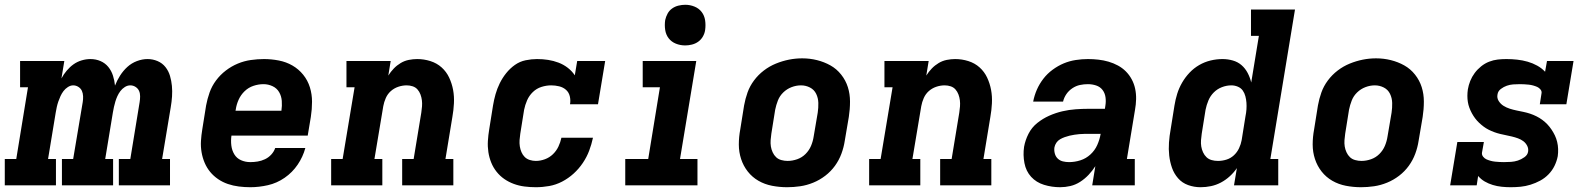

<svg xmlns="http://www.w3.org/2000/svg" viewBox="-36 -775 6656 803"><path d="M-16 0V-110H32L81 -410H48V-520H233L221 -447Q230 -464 243 -479.5Q256 -495 271.5 -506Q287 -517 305.5 -522.5Q324 -528 342 -528Q365 -528 384.5 -519.5Q404 -511 417 -495Q430 -479 436.5 -458.5Q443 -438 445 -417Q453 -438 466 -458.5Q479 -479 496.5 -495Q514 -511 536.5 -519.5Q559 -528 581 -528Q603 -528 623 -519.5Q643 -511 656 -494.5Q669 -478 675 -457.5Q681 -437 683 -415.5Q685 -394 683.5 -371.5Q682 -349 678 -326L642 -110H675V0H461V-110H509L548 -348Q550 -360 550 -372.5Q550 -385 545.5 -395Q541 -405 531 -411.5Q521 -418 509 -418Q497 -418 486 -411Q475 -404 467.5 -394Q460 -384 455 -373Q450 -362 446.5 -350.5Q443 -339 440.5 -327.5Q438 -316 436 -304L404 -110H437V0H223V-110H270L310 -348Q312 -360 311.5 -372.5Q311 -385 306.5 -395Q302 -405 292 -411.5Q282 -418 270 -418Q259 -418 248 -411Q237 -404 229.5 -394Q222 -384 217 -373Q212 -362 208 -350.5Q204 -339 201.5 -327.5Q199 -316 197 -304L165 -110H198V0Z M1011 8Q987 8 963 5Q939 2 917 -5.5Q895 -13 876 -26Q857 -39 843 -56Q829 -73 820 -94Q811 -115 807 -138.5Q803 -162 804.5 -186Q806 -210 810 -234L826 -334Q831 -361 840.5 -388Q850 -415 867.5 -438.5Q885 -462 908.5 -480Q932 -498 958.5 -509Q985 -520 1013 -524Q1041 -528 1068 -528Q1099 -528 1130 -522Q1161 -516 1187 -501Q1213 -486 1232 -462.5Q1251 -439 1260 -410Q1269 -381 1269 -349.5Q1269 -318 1264 -286L1251 -208H932Q929 -187 931.5 -166.5Q934 -146 944 -129.5Q954 -113 972 -105Q990 -97 1011 -97Q1026 -97 1041.5 -99.5Q1057 -102 1072 -109Q1087 -116 1098.5 -128.5Q1110 -141 1115 -156H1241Q1231 -119 1209 -86.5Q1187 -54 1154.5 -31.5Q1122 -9 1084.5 -0.5Q1047 8 1011 8ZM1141 -312Q1144 -333 1142.5 -353Q1141 -373 1131.5 -389.5Q1122 -406 1104 -414.5Q1086 -423 1066 -423Q1045 -423 1024 -416Q1003 -409 987 -393.5Q971 -378 962 -358Q953 -338 950 -317L949 -312Z M1349 0V-110H1397L1447 -410H1413V-520H1598L1588 -459Q1598 -475 1611 -488.5Q1624 -502 1640 -511.5Q1656 -521 1674 -524.5Q1692 -528 1709 -528Q1737 -528 1764 -519.5Q1791 -511 1811 -493Q1831 -475 1842.5 -450.5Q1854 -426 1859 -399Q1864 -372 1862.5 -343Q1861 -314 1856 -286L1827 -110H1860V0H1646V-110H1694L1726 -304Q1728 -317 1729 -330Q1730 -343 1728.5 -355.5Q1727 -368 1722.5 -380Q1718 -392 1710 -401Q1702 -410 1690 -414Q1678 -418 1665 -418Q1647 -418 1629.5 -412Q1612 -406 1598.5 -394Q1585 -382 1577.5 -365Q1570 -348 1567 -331L1530 -110H1563V0Z M2205 8Q2181 8 2157.5 5Q2134 2 2112.5 -6Q2091 -14 2073 -26.5Q2055 -39 2041 -56.5Q2027 -74 2018.5 -95Q2010 -116 2006.5 -139Q2003 -162 2004.5 -186Q2006 -210 2010 -234L2026 -334Q2030 -358 2036.5 -381Q2043 -404 2054 -426.5Q2065 -449 2081 -469Q2097 -489 2117.5 -503.5Q2138 -518 2162.5 -523Q2187 -528 2210 -528Q2234 -528 2256.5 -524.5Q2279 -521 2300 -513Q2321 -505 2338.5 -491.5Q2356 -478 2368 -460L2378 -520H2495L2465 -339H2348Q2351 -356 2347 -372.5Q2343 -389 2331 -399.5Q2319 -410 2302.5 -414Q2286 -418 2269 -418Q2249 -418 2228.5 -411.5Q2208 -405 2192.5 -390Q2177 -375 2168.5 -355.5Q2160 -336 2156 -316L2140 -216Q2138 -203 2137 -189.5Q2136 -176 2138 -163Q2140 -150 2145 -138.5Q2150 -127 2158.5 -118.5Q2167 -110 2179.5 -106Q2192 -102 2205 -102Q2224 -102 2243 -109Q2262 -116 2276.5 -130Q2291 -144 2299.5 -162Q2308 -180 2312 -199H2444Q2438 -171 2428 -144.5Q2418 -118 2401.5 -93.5Q2385 -69 2363 -49Q2341 -29 2315 -15.5Q2289 -2 2261 3Q2233 8 2205 8Z M2579 0V-110H2675L2724 -410H2652V-520H2876L2808 -110H2881V0ZM2830 -585Q2809 -585 2790.5 -592.5Q2772 -600 2760.5 -615Q2749 -630 2746 -650Q2743 -670 2746 -691Q2749 -705 2756 -718Q2763 -731 2775 -739.5Q2787 -748 2801.5 -751.5Q2816 -755 2830 -755Q2850 -755 2868.5 -747.5Q2887 -740 2898.5 -725Q2910 -710 2913 -690Q2916 -670 2913 -649Q2911 -635 2903.5 -622Q2896 -609 2884 -600.5Q2872 -592 2857.5 -588.5Q2843 -585 2830 -585Z M3256 8Q3224 8 3193 2Q3162 -4 3136 -19Q3110 -34 3091.5 -57.5Q3073 -81 3063.5 -110Q3054 -139 3054 -170.5Q3054 -202 3060 -234L3076 -334Q3081 -362 3090.5 -388.5Q3100 -415 3117.5 -438.5Q3135 -462 3158.5 -480Q3182 -498 3209 -509Q3236 -520 3263.5 -525.5Q3291 -531 3319 -531Q3351 -531 3381 -523.5Q3411 -516 3437 -501.5Q3463 -487 3482 -463Q3501 -439 3510 -410.5Q3519 -382 3519 -350Q3519 -318 3514 -286L3497 -186Q3493 -159 3483 -132Q3473 -105 3456 -81.5Q3439 -58 3415.5 -40Q3392 -22 3365 -11Q3338 0 3310.5 4Q3283 8 3256 8ZM3258 -102Q3278 -102 3298 -109Q3318 -116 3333 -131Q3348 -146 3356 -165Q3364 -184 3367 -204L3384 -304Q3387 -324 3386.5 -344.5Q3386 -365 3377.5 -382.5Q3369 -400 3351.5 -409Q3334 -418 3314 -418Q3294 -418 3274.5 -410.5Q3255 -403 3240 -388.5Q3225 -374 3217.5 -355Q3210 -336 3206 -316L3190 -216Q3188 -203 3187 -189Q3186 -175 3188 -162.5Q3190 -150 3195.5 -138Q3201 -126 3210 -117.5Q3219 -109 3232 -105.5Q3245 -102 3258 -102Z M3599 0V-110H3647L3697 -410H3663V-520H3848L3838 -459Q3848 -475 3861 -488.5Q3874 -502 3890 -511.5Q3906 -521 3924 -524.5Q3942 -528 3959 -528Q3987 -528 4014 -519.5Q4041 -511 4061 -493Q4081 -475 4092.5 -450.5Q4104 -426 4109 -399Q4114 -372 4112.5 -343Q4111 -314 4106 -286L4077 -110H4110V0H3896V-110H3944L3976 -304Q3978 -317 3979 -330Q3980 -343 3978.5 -355.5Q3977 -368 3972.5 -380Q3968 -392 3960 -401Q3952 -410 3940 -414Q3928 -418 3915 -418Q3897 -418 3879.5 -412Q3862 -406 3848.5 -394Q3835 -382 3827.5 -365Q3820 -348 3817 -331L3780 -110H3813V0Z M4398 8Q4363 8 4330.5 -2Q4298 -12 4276.5 -35.5Q4255 -59 4248.5 -93Q4242 -127 4247 -161Q4252 -189 4265.5 -215.5Q4279 -242 4302 -260.5Q4325 -279 4352 -291Q4379 -303 4407 -309.5Q4435 -316 4463 -318Q4491 -320 4518 -320H4585L4587 -333Q4590 -351 4587.5 -368.5Q4585 -386 4575 -399Q4565 -412 4548.5 -417.5Q4532 -423 4514 -423Q4497 -423 4480.5 -419.5Q4464 -416 4449 -406Q4434 -396 4424 -381.5Q4414 -367 4410 -350H4285Q4290 -376 4300.5 -400Q4311 -424 4327.5 -445.5Q4344 -467 4366.5 -483.5Q4389 -500 4413 -510Q4437 -520 4463 -524Q4489 -528 4514 -528Q4536 -528 4558 -525.5Q4580 -523 4600.5 -517Q4621 -511 4639.5 -501Q4658 -491 4672.5 -476.5Q4687 -462 4697 -443.5Q4707 -425 4711.5 -404Q4716 -383 4715.5 -360.5Q4715 -338 4711 -316L4677 -110H4710V0H4532L4545 -80Q4533 -61 4517 -44Q4501 -27 4481.5 -14.5Q4462 -2 4440.5 3Q4419 8 4398 8ZM4435 -97Q4459 -97 4482.5 -104.5Q4506 -112 4524.5 -129Q4543 -146 4553 -168.5Q4563 -191 4567 -214L4568 -215H4518Q4508 -215 4498 -215Q4488 -215 4478 -214Q4468 -213 4457.5 -211.5Q4447 -210 4437 -207.5Q4427 -205 4417 -201.5Q4407 -198 4397.5 -192.5Q4388 -187 4382 -178Q4376 -169 4374 -159Q4372 -146 4375.5 -133Q4379 -120 4388 -111.5Q4397 -103 4409.5 -100Q4422 -97 4435 -97Z M4985 8Q4958 8 4933 -1Q4908 -10 4891 -29.5Q4874 -49 4865.5 -73.5Q4857 -98 4854 -124.5Q4851 -151 4853 -179Q4855 -207 4860 -234L4876 -334Q4880 -359 4887.5 -383Q4895 -407 4908 -429.5Q4921 -452 4939 -471Q4957 -490 4979.5 -503Q5002 -516 5027 -522Q5052 -528 5077 -528Q5099 -528 5120 -522Q5141 -516 5156.5 -502.5Q5172 -489 5182 -470Q5192 -451 5197 -430Q5197 -430 5197 -430Q5197 -430 5197 -430L5229 -625H5196V-735H5380L5277 -110H5310V0H5125L5137 -72Q5125 -54 5107.5 -38Q5090 -22 5070 -11.5Q5050 -1 5028.5 3.5Q5007 8 4985 8ZM5058 -102Q5076 -102 5093.5 -107.5Q5111 -113 5124.5 -125.5Q5138 -138 5146 -155Q5154 -172 5157 -189L5173 -289Q5176 -303 5177 -317.5Q5178 -332 5177 -345.5Q5176 -359 5172.5 -372.5Q5169 -386 5161.5 -396.5Q5154 -407 5141 -412.5Q5128 -418 5114 -418Q5094 -418 5074.5 -410.5Q5055 -403 5040.5 -388.5Q5026 -374 5018 -355Q5010 -336 5006 -316L4990 -216Q4988 -203 4987 -189Q4986 -175 4988 -162.5Q4990 -150 4995.5 -138Q5001 -126 5010 -117.5Q5019 -109 5031.5 -105.5Q5044 -102 5058 -102Z M5656 8Q5624 8 5593 2Q5562 -4 5536 -19Q5510 -34 5491.5 -57.5Q5473 -81 5463.5 -110Q5454 -139 5454 -170.5Q5454 -202 5460 -234L5476 -334Q5481 -362 5490.5 -388.5Q5500 -415 5517.5 -438.5Q5535 -462 5558.5 -480Q5582 -498 5609 -509Q5636 -520 5663.5 -525.5Q5691 -531 5719 -531Q5751 -531 5781 -523.5Q5811 -516 5837 -501.5Q5863 -487 5882 -463Q5901 -439 5910 -410.5Q5919 -382 5919 -350Q5919 -318 5914 -286L5897 -186Q5893 -159 5883 -132Q5873 -105 5856 -81.5Q5839 -58 5815.5 -40Q5792 -22 5765 -11Q5738 0 5710.5 4Q5683 8 5656 8ZM5658 -102Q5678 -102 5698 -109Q5718 -116 5733 -131Q5748 -146 5756 -165Q5764 -184 5767 -204L5784 -304Q5787 -324 5786.5 -344.5Q5786 -365 5777.5 -382.5Q5769 -400 5751.5 -409Q5734 -418 5714 -418Q5694 -418 5674.5 -410.5Q5655 -403 5640 -388.5Q5625 -374 5617.5 -355Q5610 -336 5606 -316L5590 -216Q5588 -203 5587 -189Q5586 -175 5588 -162.5Q5590 -150 5595.5 -138Q5601 -126 5610 -117.5Q5619 -109 5632 -105.5Q5645 -102 5658 -102Z M6282 8Q6263 8 6244 6Q6225 4 6207 -1.5Q6189 -7 6173.5 -16Q6158 -25 6146 -39L6140 0H6029L6059 -181H6170L6162 -136Q6161 -127 6167 -119.5Q6173 -112 6181 -108.5Q6189 -105 6198 -102.5Q6207 -100 6216.5 -99Q6226 -98 6235.5 -97.5Q6245 -97 6254 -97Q6269 -97 6283.5 -98Q6298 -99 6312 -103.5Q6326 -108 6339.5 -117.5Q6353 -127 6355 -141Q6357 -154 6351 -165.5Q6345 -177 6335 -184.5Q6325 -192 6312.5 -196.5Q6300 -201 6287.5 -204Q6275 -207 6262.5 -209.5Q6250 -212 6237.5 -215Q6225 -218 6213 -222.5Q6201 -227 6190 -232.5Q6179 -238 6169 -245.5Q6159 -253 6150 -261.5Q6141 -270 6133.5 -280Q6126 -290 6120 -301Q6114 -312 6109.5 -324Q6105 -336 6103 -348.5Q6101 -361 6101 -374Q6101 -387 6103 -401Q6106 -419 6113 -436.5Q6120 -454 6131.5 -469.5Q6143 -485 6158.5 -497.5Q6174 -510 6192 -517Q6210 -524 6228 -526Q6246 -528 6264 -528Q6287 -528 6309.5 -525.5Q6332 -523 6353 -517Q6374 -511 6393 -500.5Q6412 -490 6426 -475L6434 -520H6545L6515 -339H6404L6411 -384Q6413 -393 6407 -400.5Q6401 -408 6393 -411.5Q6385 -415 6376 -417.5Q6367 -420 6357.5 -421Q6348 -422 6338.5 -422.5Q6329 -423 6320 -423Q6306 -423 6292.5 -422Q6279 -421 6266 -416.5Q6253 -412 6241 -403Q6229 -394 6227 -380Q6224 -365 6232 -352.5Q6240 -340 6252 -332.5Q6264 -325 6278 -320.5Q6292 -316 6306.5 -313Q6321 -310 6335.5 -307Q6350 -304 6363.5 -299.5Q6377 -295 6390 -288.5Q6403 -282 6414.5 -273.5Q6426 -265 6435.5 -255Q6445 -245 6453 -233Q6461 -221 6467 -208.5Q6473 -196 6476.5 -181.5Q6480 -167 6480.5 -152Q6481 -137 6479 -122Q6475 -101 6465.5 -81.5Q6456 -62 6440.5 -46Q6425 -30 6405.5 -19.5Q6386 -9 6365 -2.5Q6344 4 6323.5 6Q6303 8 6282 8Z"/></svg>

Font: Iosevka Etoile XBdObl
Style: Regular
Weight: 800
Italic angle: -9°
Designer: Belleve Invis
Foundry: Belleve Invis
Version: Version 15.5.2; ttfautohint (v1.8.4)